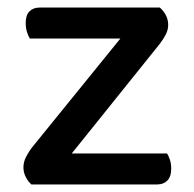

<svg xmlns="http://www.w3.org/2000/svg" viewBox="-20 -488 512 508"><path d="M104 0H63Q54 -8 48 -20Q42 -32 42 -45Q42 -59 48.5 -72Q55 -85 64 -97L365 -468H403Q413 -459 419 -447.5Q425 -436 425 -422Q425 -409 418.5 -396.5Q412 -384 402 -371ZM386 -468V-386H59Q55 -392 51.5 -403Q48 -414 48 -427Q48 -448 58 -458Q68 -468 85 -468ZM81 0V-82H422Q426 -76 429.5 -65.5Q433 -55 433 -41Q433 -21 423 -10.5Q413 0 396 0Z"/></svg>

Font: Baloo Bhaijaan 2 Medium
Style: Regular
Weight: 500
Designer: Sanskriti Dholi, Noopur Datye and Ek Type
Foundry: Ek Type
Version: Version 1.701